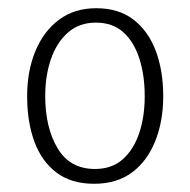

<svg xmlns="http://www.w3.org/2000/svg" viewBox="-20 -796 462 467"><path d="M332 -562Q332 -613 319 -653.5Q306 -694 280 -717.5Q254 -741 213 -741Q173 -741 145.5 -717Q118 -693 104 -652.5Q90 -612 90 -562Q90 -486 120 -435.5Q150 -385 211 -385Q252 -385 278.5 -408.5Q305 -432 318.5 -472Q332 -512 332 -562ZM377 -562Q377 -501 357.5 -452.5Q338 -404 301 -376.5Q264 -349 209 -349Q153 -349 117 -376.5Q81 -404 63.5 -452Q46 -500 46 -562Q46 -623 66 -671.5Q86 -720 123.5 -748Q161 -776 214 -776Q269 -776 305 -748Q341 -720 359 -672Q377 -624 377 -562Z"/></svg>

Font: Yaldevi ExtraLight ExtraLight
Style: Regular
Weight: 250
Version: Version 1.100